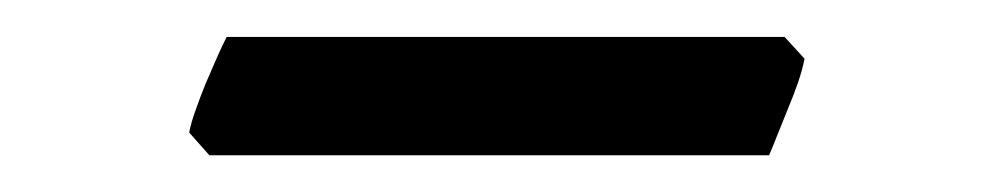

<svg xmlns="http://www.w3.org/2000/svg" viewBox="-20 -657 533 103"><path d="M411.6 -625.5Q410.6 -620.1 408.2 -613Q405.8 -606 402.8 -598.9Q399.9 -591.8 397.2 -585Q394.5 -578.1 392.6 -573.7H92.3L81.5 -585.9Q82.5 -591.3 85 -598.1Q87.4 -605 90.3 -612.1Q93.3 -619.1 96.2 -625.7Q99.1 -632.3 101.6 -637.2H400.9L411.6 -625.5Z"/></svg>

Font: Gentium
Style: Regular
Weight: 400
Designer: J. Victor Gaultney
Version: Version 1.03; 2011; OFL 1.1 release